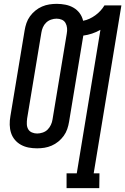

<svg xmlns="http://www.w3.org/2000/svg" viewBox="-20 -763 651 998"><path d="M496 215H326V138H379L502 -608Q481 -596 458.5 -588.5Q436 -581 413 -578L339 -130Q336 -111 329.5 -92Q323 -73 311 -56.5Q299 -40 283 -27Q267 -14 248.5 -6Q230 2 211 5Q192 8 173 8Q150 8 129 4Q108 0 89.5 -10Q71 -20 57.5 -36Q44 -52 37.5 -72Q31 -92 30.5 -114.5Q30 -137 34 -159L108 -605Q111 -624 117.5 -643Q124 -662 136 -678.5Q148 -695 164 -708Q180 -721 198.5 -729Q217 -737 236.5 -740Q256 -743 275 -743Q298 -743 320.5 -738.5Q343 -734 362 -723Q381 -712 394 -694.5Q407 -677 412 -655Q429 -658 445 -665.5Q461 -673 475.5 -683.5Q490 -694 502 -707Q514 -720 523 -735H611L467 138H497ZM173 -69Q187 -69 202 -74Q217 -79 227.5 -89.5Q238 -100 244.5 -114Q251 -128 253 -142L327 -588Q330 -603 328.5 -617.5Q327 -632 320.5 -643.5Q314 -655 301.5 -660.5Q289 -666 274 -666Q260 -666 245.5 -661Q231 -656 220 -645.5Q209 -635 203 -621Q197 -607 195 -593L121 -147Q119 -132 119.5 -117.5Q120 -103 126.5 -91.5Q133 -80 146 -74.5Q159 -69 173 -69Z"/></svg>

Font: Iosevka HT Medium Extended
Style: Italic
Weight: 500
Width: 7
Italic angle: -9°
Monospace: yes
Designer: Belleve Invis
Foundry: Belleve Invis
Version: Version 32.3.0; ttfautohint (v1.8.4)